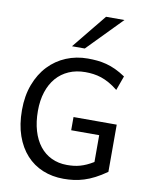

<svg xmlns="http://www.w3.org/2000/svg" viewBox="-105 -1067 903 1154"><g transform="rotate(10 346.5 -489.5)"><path d="M622.6 -75.7Q585 -49.3 551.8 -32.2Q518.6 -15.1 487.3 -5.4Q456.1 4.4 425.8 8.3Q395.5 12.2 363.8 12.2Q294.4 12.2 236.3 -11.7Q178.2 -35.6 136 -82Q93.8 -128.4 70.1 -196Q46.4 -263.7 46.4 -351.6Q46.4 -439.5 72.8 -508.8Q99.1 -578.1 144.8 -626.2Q190.4 -674.3 251.7 -699.7Q313 -725.1 383.3 -725.1Q413.1 -725.1 440.9 -722.4Q468.8 -719.7 496.8 -712.4Q524.9 -705.1 554 -691.7Q583 -678.2 615.2 -656.7L583.5 -568.8Q556.2 -590.8 530.5 -605.2Q504.9 -619.6 480.5 -627.7Q456.1 -635.7 431.9 -638.9Q407.7 -642.1 383.3 -642.1Q327.6 -642.1 282.7 -622.6Q237.8 -603 206.5 -566.9Q175.3 -530.8 158.4 -479.2Q141.6 -427.7 141.6 -363.8Q141.6 -296.4 157.5 -242.7Q173.3 -189 203.1 -151.1Q232.9 -113.3 275.1 -93.3Q317.4 -73.2 369.6 -73.2Q391.6 -73.2 410.9 -75.4Q430.2 -77.6 449.2 -83Q468.3 -88.4 487.8 -97.2Q507.3 -106 529.8 -119.6V-283.2H358.9V-363.8H622.6ZM559.1 -991.2 354 -781.2H275.9L446.8 -991.2Z"/></g></svg>

Font: Andika
Style: Regular
Weight: 400
Designer: Victor Gaultney, Annie Olsen, Julie Remington, Don Collingsworth, Eric Hays
Foundry: SIL International
Version: Version 1.001